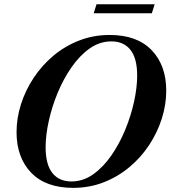

<svg xmlns="http://www.w3.org/2000/svg" viewBox="-20 -896 824 928"><path d="M783.5 -458Q783.5 -390 762 -322.5Q740.5 -255 700.8 -194.8Q661 -134.5 605.2 -88Q549.5 -41.5 481 -14.8Q412.5 12 333.5 12Q201 12 130.5 -61.5Q60 -135 60 -257Q60 -325 81.5 -392.5Q103 -460 143 -520.2Q183 -580.5 238.5 -627Q294 -673.5 362.8 -700.2Q431.5 -727 510 -727Q642.5 -727 713 -653.5Q783.5 -580 783.5 -458ZM200.5 -184.5Q200.5 -101 233 -60Q265.5 -19 325 -19Q381.5 -19 430 -53.2Q478.5 -87.5 517.8 -144Q557 -200.5 585 -268.2Q613 -336 628 -404.8Q643 -473.5 643 -530.5Q643 -614 610.5 -655Q578 -696 518.5 -696Q462 -696 413.5 -661.8Q365 -627.5 325.8 -571Q286.5 -514.5 258.5 -446.8Q230.5 -379 215.5 -310.2Q200.5 -241.5 200.5 -184.5ZM433 -832 446.5 -875.5H727.5L714 -832Z"/></svg>

Font: Newsreader 72pt SemiBold
Style: Italic
Weight: 600
Italic angle: -17°
Designer: Hugues Gentile
Foundry: Production Type
Version: Version 1.003; ttfautohint (v1.8.3)